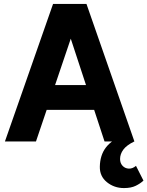

<svg xmlns="http://www.w3.org/2000/svg" viewBox="-20 -720 750 977"><path d="M5 0 250 -700H400L163 0ZM179 -161V-287H501V-161ZM512 0 282 -700H420L664 0ZM611 237Q561 237 524 207Q487 177 488 128Q489 70 518.5 31Q548 -8 621 -42L663 0Q624 19 607.5 41.5Q591 64 591 89Q591 110 603.5 123.5Q616 137 635 138Q654 139 672 124L710 199Q694 214 670.5 225.5Q647 237 611 237Z"/></svg>

Font: Inclusive Sans
Style: Regular
Weight: 400
Designer: Olivia King
Foundry: Olivia King
Version: Version 2.004